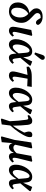

<svg xmlns="http://www.w3.org/2000/svg" viewBox="1604 -2426 1014 4262"><g transform="rotate(90 2111.0 -295.0)"><path d="M231 13Q171 13 126.5 -11.5Q82 -36 58 -80Q34 -124 34 -180Q34 -253 65.5 -308.5Q97 -364 150 -398Q203 -432 265 -438Q215 -483 190 -517Q165 -551 165 -596Q165 -657 215.5 -695.5Q266 -734 350 -734Q422 -734 471 -704.5Q520 -675 534 -633Q530 -611 516.5 -598.5Q503 -586 483 -586Q443 -586 414 -634L379 -690Q375 -691 371.5 -691Q368 -691 363 -691Q315 -691 292.5 -671Q270 -651 270 -619Q270 -602 278 -586Q286 -570 307 -548.5Q328 -527 366 -492Q428 -436 457.5 -383.5Q487 -331 487 -265Q487 -187 453.5 -124Q420 -61 362.5 -24Q305 13 231 13ZM151 -171Q151 -104 175 -70.5Q199 -37 239 -37Q277 -37 306 -64.5Q335 -92 351.5 -137.5Q368 -183 368 -237Q368 -294 349 -335.5Q330 -377 288 -417Q251 -401 220 -366Q189 -331 170 -281.5Q151 -232 151 -171Z M662 14Q622 14 598 -10Q574 -34 574 -80Q574 -101 580.5 -141Q587 -181 602 -260L645 -483L758 -504L776 -491L743 -363Q723 -283 710.5 -232Q698 -181 692.5 -151.5Q687 -122 687 -104Q687 -67 716 -67Q729 -67 741 -75.5Q753 -84 768 -98L792 -67Q762 -28 730.5 -7Q699 14 662 14Z M967 -164Q967 -115 981.5 -93Q996 -71 1018 -71Q1048 -71 1083.5 -103.5Q1119 -136 1165 -202L1152 -353Q1148 -404 1136 -424Q1124 -444 1102 -444Q1076 -444 1052 -417Q1028 -390 1008.5 -347.5Q989 -305 978 -256.5Q967 -208 967 -164ZM968 14Q914 14 882 -25.5Q850 -65 850 -138Q850 -203 871 -267.5Q892 -332 929 -385Q966 -438 1014.5 -470.5Q1063 -503 1118 -503Q1177 -503 1207 -471Q1237 -439 1244 -368L1251 -302L1344 -503L1436 -469V-446L1264 -239L1277 -139Q1282 -97 1290.5 -82Q1299 -67 1317 -67Q1330 -67 1343 -75Q1356 -83 1372 -97L1396 -65Q1365 -28 1332 -7Q1299 14 1261 14Q1222 14 1200.5 -11Q1179 -36 1174 -97L1169 -153Q1118 -68 1070 -27Q1022 14 968 14ZM1145 -568Q1158 -607 1170.5 -646Q1183 -685 1196 -723Q1207 -755 1222 -768.5Q1237 -782 1256 -782Q1279 -782 1293.5 -768.5Q1308 -755 1308 -735Q1308 -717 1299.5 -701Q1291 -685 1274 -665Q1251 -636 1228 -607.5Q1205 -579 1181 -550Z M1463 -378 1459 -429Q1489 -452 1519.5 -466Q1550 -480 1589.5 -486.5Q1629 -493 1683 -493H1909L1894 -392L1727 -400Q1712 -316 1703 -264Q1694 -212 1689.5 -182Q1685 -152 1683.5 -136Q1682 -120 1682 -108Q1682 -67 1712 -67Q1726 -67 1740 -75.5Q1754 -84 1772 -100L1797 -70Q1763 -27 1730 -6.5Q1697 14 1657 14Q1614 14 1590 -8.5Q1566 -31 1566 -74Q1566 -88 1569 -109Q1572 -130 1580 -165Q1588 -200 1603.5 -256.5Q1619 -313 1643 -399Z M2043 -164Q2043 -115 2057.5 -93Q2072 -71 2094 -71Q2124 -71 2159.5 -103.5Q2195 -136 2241 -202L2228 -353Q2224 -404 2212 -424Q2200 -444 2178 -444Q2152 -444 2128 -417Q2104 -390 2084.5 -347.5Q2065 -305 2054 -256.5Q2043 -208 2043 -164ZM2044 14Q1990 14 1958 -25.5Q1926 -65 1926 -138Q1926 -203 1947 -267.5Q1968 -332 2005 -385Q2042 -438 2090.5 -470.5Q2139 -503 2194 -503Q2253 -503 2283 -471Q2313 -439 2320 -368L2327 -302L2420 -503L2512 -469V-446L2340 -239L2353 -139Q2358 -97 2366.5 -82Q2375 -67 2393 -67Q2406 -67 2419 -75Q2432 -83 2448 -97L2472 -65Q2441 -28 2408 -7Q2375 14 2337 14Q2298 14 2276.5 -11Q2255 -36 2250 -97L2245 -153Q2194 -68 2146 -27Q2098 14 2044 14Z M2630 192 2611 178 2671 -4Q2667 -109 2658 -202Q2649 -295 2638 -371Q2634 -397 2626.5 -406Q2619 -415 2604 -415Q2592 -415 2579 -410.5Q2566 -406 2549 -398L2532 -431Q2570 -468 2599.5 -486Q2629 -504 2663 -504Q2703 -504 2723.5 -481.5Q2744 -459 2751 -409Q2759 -342 2764 -253.5Q2769 -165 2770 -73Q2817 -135 2854 -198Q2891 -261 2923 -325L2915 -356Q2910 -373 2905 -390.5Q2900 -408 2900 -426Q2899 -466 2919 -485.5Q2939 -505 2971 -505Q2987 -505 2998 -501Q3009 -497 3016 -492Q3020 -485 3022 -475Q3024 -465 3024 -448Q3024 -419 3012 -384.5Q3000 -350 2974 -302Q2952 -261 2919.5 -212Q2887 -163 2847.5 -112.5Q2808 -62 2766 -16L2742 174Z M3454 14Q3417 14 3396 -10Q3375 -34 3375 -79Q3375 -84 3375 -89Q3375 -94 3376 -99Q3348 -40 3313 -13Q3278 14 3245 14Q3211 14 3189 -7.5Q3167 -29 3157 -67L3136 174L3028 191L3007 179L3086 -112L3142 -483L3255 -503L3274 -490Q3253 -401 3238.5 -336.5Q3224 -272 3213 -222Q3202 -172 3193 -127Q3213 -85 3258 -85Q3286 -85 3316.5 -101.5Q3347 -118 3381 -158L3441 -483L3553 -504L3570 -491L3529 -327Q3504 -233 3493 -182.5Q3482 -132 3482 -105Q3482 -67 3510 -67Q3524 -67 3536.5 -76Q3549 -85 3563 -98L3587 -67Q3557 -29 3524.5 -7.5Q3492 14 3454 14Z M3753 -164Q3753 -115 3767.5 -93Q3782 -71 3804 -71Q3834 -71 3869.5 -103.5Q3905 -136 3951 -202L3938 -353Q3934 -404 3922 -424Q3910 -444 3888 -444Q3862 -444 3838 -417Q3814 -390 3794.5 -347.5Q3775 -305 3764 -256.5Q3753 -208 3753 -164ZM3754 14Q3700 14 3668 -25.5Q3636 -65 3636 -138Q3636 -203 3657 -267.5Q3678 -332 3715 -385Q3752 -438 3800.5 -470.5Q3849 -503 3904 -503Q3963 -503 3993 -471Q4023 -439 4030 -368L4037 -302L4130 -503L4222 -469V-446L4050 -239L4063 -139Q4068 -97 4076.5 -82Q4085 -67 4103 -67Q4116 -67 4129 -75Q4142 -83 4158 -97L4182 -65Q4151 -28 4118 -7Q4085 14 4047 14Q4008 14 3986.5 -11Q3965 -36 3960 -97L3955 -153Q3904 -68 3856 -27Q3808 14 3754 14Z"/></g></svg>

Font: Source Serif 4 SmText Semibold
Style: Italic
Weight: 600
Italic angle: -12°
Designer: Frank Grießhammer
Foundry: Adobe
Version: Version 4.005;hotconv 1.1.0;makeotfexe 2.6.0